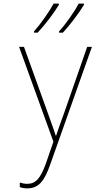

<svg xmlns="http://www.w3.org/2000/svg" viewBox="-20 -786 603 1057"><path d="M305 -613V-606H326C367 -650 416 -716 442 -759V-766H413C391 -723 341 -652 305 -613ZM167 -613V-606H187C229 -650 278 -716 304 -759V-766H275C252 -723 203 -653 167 -613ZM130 251C194 251 225 209 256 121L486 -528H460L332 -161C312 -106 301 -77 289 -39H287C276 -72 267 -98 245 -159L112 -528H85L274 -6L233 113C203 196 177 226 130 226C115 226 102 223 89 219V244C103 249 115 251 130 251Z"/></svg>

Font: Noto Sans Mono SemiCondensed Thin
Style: Regular
Weight: 100
Width: 4
Designer: Monotype Design Team
Foundry: Monotype Imaging Inc.
Version: Version 2.014